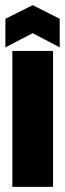

<svg xmlns="http://www.w3.org/2000/svg" viewBox="-20 -726 253 746"><path d="M28 0V-528H186V0ZM1 -542V-653L107 -706L212 -653V-542L107 -597Z"/></svg>

Font: Bricolage Grotesque 96pt ExtraBold SemiCondensed
Style: Regular
Weight: 800
Width: 4
Version: Version 1.001;gftools[0.9.33.dev8+g029e19f]